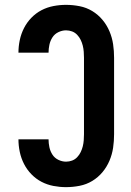

<svg xmlns="http://www.w3.org/2000/svg" viewBox="-20 -763 540 791"><path d="M252 8Q226 8 200 3Q174 -2 151 -14Q128 -26 109.5 -45Q91 -64 79 -87.5Q67 -111 61.5 -137Q56 -163 56 -189H180Q180 -173 183.5 -156.5Q187 -140 196 -126Q205 -112 220.5 -104.5Q236 -97 252 -97Q265 -97 277 -101.5Q289 -106 298 -115.5Q307 -125 312.5 -136.5Q318 -148 321 -160Q324 -172 325 -185Q326 -198 326 -210V-525Q326 -537 325 -550Q324 -563 321 -575Q318 -587 312.5 -598.5Q307 -610 298 -619.5Q289 -629 277 -633.5Q265 -638 252 -638Q236 -638 220.5 -630.5Q205 -623 196 -609Q187 -595 183.5 -578.5Q180 -562 180 -546H56Q56 -572 61.5 -598Q67 -624 79 -647.5Q91 -671 109.5 -690Q128 -709 151 -721Q174 -733 200 -738Q226 -743 252 -743Q280 -743 308 -737.5Q336 -732 360 -717.5Q384 -703 402 -681.5Q420 -660 431 -634Q442 -608 446 -580.5Q450 -553 450 -525V-210Q450 -182 446 -154.5Q442 -127 431 -101Q420 -75 402 -53.5Q384 -32 360 -17.5Q336 -3 308 2.5Q280 8 252 8Z"/></svg>

Font: Iosevka SS04 Extrabold
Style: Regular
Weight: 800
Monospace: yes
Designer: Belleve Invis
Foundry: Belleve Invis
Version: Version 19.0.0; ttfautohint (v1.8.4)